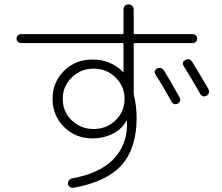

<svg xmlns="http://www.w3.org/2000/svg" viewBox="-20 -832 1040 901"><path d="M716.8 -510.7Q724.6 -514.6 734.4 -512.2Q744.1 -509.8 749 -502Q773.4 -463.9 823.2 -374Q827.1 -366.2 824.7 -357.9Q822.3 -349.6 814.5 -345.7Q794.9 -336.9 784.2 -356.4Q748 -422.9 710 -481.4Q699.2 -500 716.8 -510.7ZM880.9 -543Q930.7 -462.9 959 -412.1Q962.9 -404.3 960 -395.5Q957 -386.7 949.2 -382.8Q930.7 -373 918.9 -392.6Q881.8 -459 841.8 -522.5Q831.1 -541 850.1 -550.8Q869.1 -560.5 880.9 -543ZM522.5 -267.6Q564.5 -308.6 564.5 -367.7Q564.5 -426.8 522.5 -468.3Q480.5 -509.8 419.4 -509.8Q358.4 -509.8 316.4 -468.3Q274.4 -426.8 274.4 -367.7Q274.4 -308.6 316.4 -267.6Q358.4 -226.6 419.4 -226.6Q480.5 -226.6 522.5 -267.6ZM79.1 -629.9Q70.3 -629.9 64 -635.7Q57.6 -641.6 57.6 -650.9Q57.6 -660.2 64 -666Q70.3 -671.9 79.1 -671.9H554.7Q559.6 -671.9 559.6 -676.8V-788.1Q559.6 -797.9 566.4 -804.7Q573.2 -811.5 583 -811.5Q592.8 -811.5 600.1 -804.7Q607.4 -797.9 607.4 -788.1V-676.8Q607.4 -671.9 612.3 -671.9H883.8Q892.6 -671.9 898.9 -666Q905.3 -660.2 905.3 -650.9Q905.3 -641.6 898.9 -635.7Q892.6 -629.9 883.8 -629.9H612.3Q607.4 -629.9 607.4 -625V-394.5Q607.4 -387.7 608.4 -384.8Q621.1 -335.9 621.1 -277.3Q621.1 -136.7 550.8 -57.6Q480.5 21.5 326.2 48.8Q317.4 50.8 308.6 45.4Q299.8 40 298.8 31.2Q297.9 22.5 303.7 14.6Q309.6 6.8 319.3 4.9Q444.3 -17.6 509.3 -82Q574.2 -146.5 576.2 -246.1Q576.2 -250 575.7 -255.9Q575.2 -261.7 575.2 -264.6Q575.2 -266.6 574.2 -266.6Q573.2 -266.6 573.2 -265.6Q553.7 -227.5 510.3 -205.1Q466.8 -182.6 413.1 -182.6Q334 -182.6 280.3 -236.3Q226.6 -290 226.6 -368.2Q226.6 -446.3 280.3 -499.5Q334 -552.7 413.1 -552.7Q499 -552.7 556.6 -495.1Q556.6 -494.1 558.6 -494.1Q559.6 -494.1 559.6 -496.1V-625Q559.6 -629.9 554.7 -629.9Z"/></svg>

Font: Rounded-L Mgen+ 1mn light
Style: Regular
Weight: 200
Designer: [Source Han Sans]
Ryoko NISHIZUKA  (kana & ideographs); Paul D. Hunt (Latin, Greek & Cyrillic); Wenlong ZHANG  (bopomofo
Version: Version 1.059.20150602